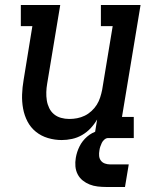

<svg xmlns="http://www.w3.org/2000/svg" viewBox="-20 -550 640 765"><path d="M226 8Q198 8 171 0Q144 -8 123 -25Q102 -42 89.5 -66Q77 -90 72 -117.5Q67 -145 68 -173.5Q69 -202 74 -231L109 -446H63V-530H220L168 -217Q165 -200 164.5 -183Q164 -166 166.5 -150Q169 -134 176 -119.5Q183 -105 195 -95Q207 -85 223 -80.5Q239 -76 256 -76Q272 -76 287.5 -79Q303 -82 317.5 -89Q332 -96 344.5 -107.5Q357 -119 365.5 -132.5Q374 -146 379 -161.5Q384 -177 387 -192L429 -446H382V-530H540L466 -84H513V0H355L367 -74Q356 -55 341 -39Q326 -23 307 -12Q288 -1 267 3.5Q246 8 226 8ZM478 195H403Q386 195 369 193Q352 191 337 185Q322 179 309.5 169Q297 159 289.5 144.5Q282 130 280.5 113Q279 96 282 79Q286 55 297 33Q308 11 327 -5.5Q346 -22 370 -28.5Q394 -35 417 -35L411 0Q403 0 396 6Q389 12 385.5 19.5Q382 27 379.5 34.5Q377 42 376 50Q374 61 375 71.5Q376 82 382 90Q388 98 398 101.5Q408 105 418 105H493Z"/></svg>

Font: Iosevka Curly Slab MdExObl
Style: Regular
Weight: 500
Width: 7
Italic angle: -9°
Monospace: yes
Designer: Belleve Invis
Foundry: Belleve Invis
Version: Version 11.1.0; ttfautohint (v1.8.3)